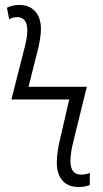

<svg xmlns="http://www.w3.org/2000/svg" viewBox="-20 -744 414 774"><path d="M297 10C316 10 332 6 342 2V-47C333 -43 321 -40 307 -40C281 -40 264 -55 264 -94C264 -121 270 -152 276 -175L330 -394H95L131 -537C140 -573 145 -601 145 -627C145 -685 115 -724 58 -724C39 -724 22 -720 8 -713L17 -666C26 -672 39 -675 49 -675C74 -675 90 -659 90 -622C90 -595 84 -570 77 -544L26 -343H259L223 -187C215 -155 209 -120 209 -89C209 -26 241 10 297 10Z"/></svg>

Font: Noto Sans Display SemiCondensed Light
Style: Regular
Weight: 300
Width: 4
Designer: Monotype Design Team
Foundry: Monotype Imaging Inc.
Version: Version 1.900